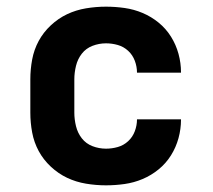

<svg xmlns="http://www.w3.org/2000/svg" viewBox="-20 -548 640 576"><path d="M298 8Q268 8 238 3Q208 -2 181.5 -14.5Q155 -27 132.5 -48Q110 -69 96 -95Q82 -121 76.5 -150.5Q71 -180 71 -210V-310Q71 -340 76.5 -369.5Q82 -399 96 -425Q110 -451 132.5 -472Q155 -493 181.5 -505.5Q208 -518 238 -523Q268 -528 298 -528Q326 -528 354 -524Q382 -520 408 -509Q434 -498 456 -480Q478 -462 493 -438Q508 -414 515.5 -386.5Q523 -359 523 -331Q523 -330 523 -330Q523 -330 523 -330H391Q391 -330 391 -330Q391 -330 391 -330Q391 -348 384.5 -365.5Q378 -383 364.5 -395.5Q351 -408 333.5 -413Q316 -418 298 -418Q277 -418 257.5 -410.5Q238 -403 225.5 -387Q213 -371 208 -350.5Q203 -330 203 -310V-210Q203 -190 208 -169.5Q213 -149 225.5 -133Q238 -117 257.5 -109.5Q277 -102 298 -102Q316 -102 333.5 -107Q351 -112 364.5 -124.5Q378 -137 384.5 -154.5Q391 -172 391 -190Q391 -190 391 -190Q391 -190 391 -190H523Q523 -190 523 -190Q523 -190 523 -189Q523 -161 515.5 -133.5Q508 -106 493 -82Q478 -58 456 -40Q434 -22 408 -11Q382 0 354 4Q326 8 298 8Z"/></svg>

Font: Iosevka Custom XBdEx
Style: Regular
Weight: 800
Width: 7
Monospace: yes
Designer: Belleve Invis
Foundry: Belleve Invis
Version: Version 11.2.4; ttfautohint (v1.8.4)